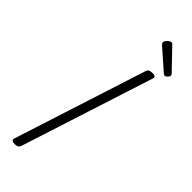

<svg xmlns="http://www.w3.org/2000/svg" viewBox="-407 -1317 1363 1363"><g transform="rotate(45 274.0 -635.5)"><path d="M108 14Q90 14 81.5 8Q73 2 77 -11L399 -1012Q403 -1024 413 -1029.5Q423 -1035 443 -1035Q461 -1035 469 -1029Q477 -1023 472 -1010L150 -10Q146 2 136.5 8Q127 14 108 14ZM517 -1082Q513 -1082 509.5 -1084.5Q506 -1087 500 -1091L351 -1222Q344 -1229 342 -1233Q340 -1237 340 -1242Q340 -1250 347.5 -1260Q355 -1270 365.5 -1277.5Q376 -1285 384 -1285Q390 -1285 393 -1282.5Q396 -1280 401 -1275L542 -1128Q547 -1123 547.5 -1119.5Q548 -1116 548 -1113Q548 -1105 537 -1093.5Q526 -1082 517 -1082Z"/></g></svg>

Font: Playwrite CO Light
Style: Regular
Weight: 300
Version: Version 1.002